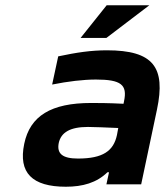

<svg xmlns="http://www.w3.org/2000/svg" viewBox="-20 -700 626 729"><path d="M386 -509C326 -509 272 -501 201 -486L178 -379C238 -391 296 -398 344 -398C440 -398 464 -378 451 -316L449 -306C391 -309 349 -309 326 -309C174 -309 94 -260 72 -154C49 -44 102 9 230 9C294 9 347 -6 388 -46H394L384 0H516L576 -284C610 -445 562 -509 386 -509ZM203 -157C212 -198 247 -218 314 -218C337 -218 380 -216 429 -214L424 -187C411 -127 371 -98 276 -98C218 -98 195 -116 203 -157ZM286 -556H384L547 -680H385Z"/></svg>

Font: LT Wave Text Bold Italic
Style: Regular
Weight: 700
Designer: Daniel Lyons
Version: Version 2.5 (Glyphs App)